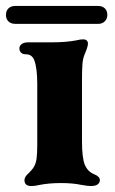

<svg xmlns="http://www.w3.org/2000/svg" viewBox="-35 -614 385 644"><path d="M47 -10Q47 -16 51 -22Q55 -28 61 -33Q71 -43 76 -50Q85 -63 87.5 -80.5Q90 -98 90 -130V-332Q90 -385 80 -412Q76 -422 69 -427Q62 -432 50 -432Q41 -432 35.5 -437.5Q30 -443 30 -452Q30 -460 37.5 -466Q45 -472 60 -472H138Q188 -472 223 -479Q234.1 -482 243.4 -482Q260 -482 260 -467Q260 -458 249 -432Q243 -417.8 241.5 -398.9Q240 -380 240 -343V-332V-140Q240 -83 250 -60Q260 -38 280 -30Q300 -22 300 -10Q300 -1 292.5 4.5Q285 10 270 10Q259 10 237 6Q209 0 169 0Q127.3 0 94 7Q82 10 70 10Q47 10 47 -10ZM-15 -564Q-15 -578 -6.5 -586Q2 -594 16 -594H295Q308 -594 316.5 -586Q325 -578 325 -564Q325 -551 316.5 -542.5Q308 -534 295 -534H16Q2 -534 -6.5 -542Q-15 -550 -15 -564Z"/></svg>

Font: Raigarh
Style: Regular
Weight: 400
Designer: jaikishan Patel
Foundry: MagicType
Version: Version 1.000;FEAKit 1.0